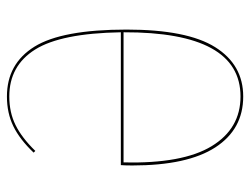

<svg xmlns="http://www.w3.org/2000/svg" viewBox="-106 -624 739 568"><g transform="rotate(-90 264.0 -340.5)"><path d="M460 -336Q460 -157 408 -74Q356 9 262 9Q165 9 111.5 -73.5Q58 -156 58 -319Q58 -340 59 -353H452Q449 -530 401 -606.5Q353 -683 262 -683Q215 -683 177.5 -664.5Q140 -646 101 -606L96 -611Q135 -652 174 -671Q213 -690 262 -690Q359 -690 409.5 -608.5Q460 -527 460 -336ZM452 -345H67Q63 -170 115 -84.5Q167 1 262 1Q453 1 452 -345Z"/></g></svg>

Font: Fira Sans Compressed Eight
Style: Regular
Weight: 100
Width: 1
Designer: bBox Type GmbH & Carrois Corporate GbR & Edenspiekermann AG
Foundry: bBox Type GmbH & Carrois Corporate GbR & Edenspiekermann AG
Version: Version 4.301